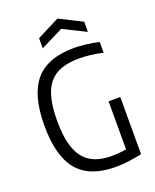

<svg xmlns="http://www.w3.org/2000/svg" viewBox="-172 -1047 935 1155"><g transform="rotate(-20 295.5 -469.5)"><path d="M363 10Q199 9 122.5 -83Q46 -175 46 -369Q46 -566 125 -657.5Q204 -749 374 -749Q406 -749 448 -744Q490 -739 531 -730V-661Q485 -671 449 -675Q413 -679 381 -679Q313 -679 265 -662Q217 -645 186.5 -607.5Q156 -570 142 -511.5Q128 -453 128 -369Q128 -288 142 -229.5Q156 -171 185 -133.5Q214 -96 259 -78Q304 -60 367 -60Q384 -60 408.5 -62Q433 -64 459 -68V-376H534V-10Q484 0 442.5 5Q401 10 363 10ZM196 -876 340 -949 485 -876V-811L340 -883L196 -811Z"/></g></svg>

Font: Encode Sans Condensed
Style: Regular
Weight: 400
Designer: Pablo Impallari, Andres Torresi
Foundry: Pablo Impallari, Andres Torresi
Version: Version 1.000; ttfautohint (v1.00) -l 8 -r 50 -G 200 -x 14 -